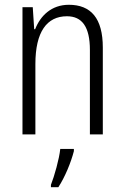

<svg xmlns="http://www.w3.org/2000/svg" viewBox="-20 -562 521 803"><path d="M268 -542C195 -542 149 -496 127 -440H123L117 -532H74V0H128V-294C128 -429 176 -494 260 -494C323 -494 356 -450 356 -353V0H410V-363C410 -486 360 -542 268 -542ZM289 70V61H232C228 102 207 176 193 211V221H224C252 178 277 117 289 70Z"/></svg>

Font: Noto Sans Myanmar Condensed Light
Style: Regular
Weight: 300
Width: 3
Designer: Monotype Design Team
Foundry: Monotype Imaging Inc.
Version: Version 2.107